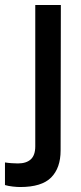

<svg xmlns="http://www.w3.org/2000/svg" viewBox="-32 -523 328 773"><path d="M49 230Q37 230 19 228Q1 226 -12 222V131Q0 133 15 134Q30 135 40 135Q74 135 92 118.5Q110 102 110 66V-503H213L212 83Q212 153 174 191.5Q136 230 49 230Z"/></svg>

Font: Inclusive Sans Medium
Style: Regular
Weight: 500
Designer: Olivia King
Foundry: Olivia King
Version: Version 2.004